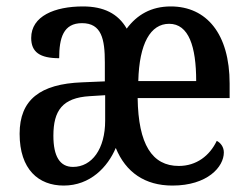

<svg xmlns="http://www.w3.org/2000/svg" viewBox="-20 -567 774 597"><path d="M178 10C261 10 315 -48 340 -107C371 -31 431 10 516 10C625 10 676 -48 676 -93C676 -110 666 -123 654 -129C632 -83 591 -51 536 -51C453 -51 410 -118 408 -262H694V-307C694 -462 622 -547 511 -547C450 -547 406 -521 374 -478C347 -525 302 -547 238 -547C150 -547 77 -517 77 -449C77 -405 104 -386 164 -386C164 -449 177 -495 235 -495C296 -495 306 -445 306 -373V-314L235 -311C105 -306 41 -257 41 -151C41 -40 100 10 178 10ZM590 -315H410C413 -432 448 -493 506 -493C567 -493 590 -422 590 -315ZM207 -48C166 -48 146 -81 146 -145C146 -223 174 -263 259 -268L307 -271V-192C307 -104 266 -48 207 -48Z"/></svg>

Font: Noto Serif Thai Condensed Medium
Style: Regular
Weight: 500
Width: 3
Designer: Monotype Design Team
Foundry: Monotype Imaging Inc.
Version: Version 2.002